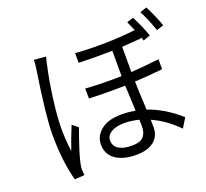

<svg xmlns="http://www.w3.org/2000/svg" viewBox="-142 -999 1290 1200"><g transform="rotate(-20 503.5 -399.0)"><path d="M172.9 -759.8 252.9 -752.9Q244.1 -730.5 237.3 -690.4Q218.8 -609.4 203.1 -491.7Q187.5 -374 187.5 -294.9Q187.5 -218.8 198.2 -144.5Q218.8 -207 255.9 -297.9L293.9 -267.6Q238.3 -114.3 225.6 -51.8Q219.7 -23.4 220.7 -8.8L223.6 25.4L158.2 29.3Q122.1 -102.5 122.1 -282.2Q122.1 -404.3 167 -694.3Q172.9 -728.5 172.9 -759.8ZM666 -139.6Q666 -165 665 -182.6Q612.3 -195.3 569.3 -195.3Q514.6 -195.3 481.4 -175.8Q448.2 -156.2 448.2 -123Q448.2 -85 479.5 -65.4Q510.7 -45.9 566.4 -45.9Q622.1 -45.9 644 -70.3Q666 -94.7 666 -139.6ZM906.2 -497.1V-430.7Q807.6 -419.9 720.7 -416Q721.7 -368.2 728.5 -226.6Q836.9 -190.4 939.5 -99.6L901.4 -37.1Q823.2 -117.2 731.4 -158.2Q732.4 -139.6 732.4 -108.4Q732.4 -48.8 690.4 -15.6Q648.4 17.6 572.3 17.6Q487.3 17.6 436.5 -17.6Q385.7 -52.7 385.7 -119.1Q385.7 -173.8 433.1 -212.9Q480.5 -252 571.3 -252Q615.2 -252 662.1 -244.1Q655.3 -371.1 654.3 -413.1Q520.5 -410.2 414.1 -415L413.1 -481.4Q525.4 -473.6 653.3 -476.6V-645.5Q537.1 -642.6 429.7 -646.5V-710.9Q630.9 -696.3 829.1 -718.8Q807.6 -769.5 801.8 -781.2L845.7 -794.9Q883.8 -719.7 906.2 -655.3L859.4 -638.7L850.6 -664.1V-657.2Q808.6 -653.3 719.7 -647.5V-479.5Q800.8 -484.4 906.2 -497.1ZM900.4 -811.5 945.3 -827.1Q982.4 -754.9 1006.8 -686.5L960 -670.9Q926.8 -765.6 900.4 -811.5Z"/></g></svg>

Font: GenEi Gothic M SemiLight
Style: Regular
Weight: 350
Designer: o_tamon (Modified); [Source Han Sans]
Ryoko NISHIZUKA  (kana & ideographs); Paul D. Hunt (Latin, Greek & Cyrillic); Wenl
Version: Version 1.1a;Original Version 1.004